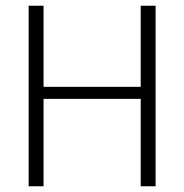

<svg xmlns="http://www.w3.org/2000/svg" viewBox="-20 -650 643 670"><path d="M80 0V-630H132V-347H471V-630H523V0H471V-305H132V0Z"/></svg>

Font: Mukta Vaani ExtraLight
Style: Regular
Weight: 275
Designer: Noopur Datye, Girish Dalvi, Yashodeep Gholap, Pallavi Karambelkar
Foundry: Ek Type
Version: Version 2.538;PS 1.000;hotconv 16.6.51;makeotf.lib2.5.65220;